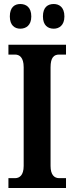

<svg xmlns="http://www.w3.org/2000/svg" viewBox="-20 -937 370 957"><path d="M248 -794C274 -794 301 -810 301 -855C301 -902 274 -917 248 -917C219 -917 194 -902 194 -855C194 -810 219 -794 248 -794ZM81 -794C109 -794 136 -810 136 -855C136 -902 109 -917 81 -917C54 -917 29 -902 29 -855C29 -810 54 -794 81 -794ZM22 0H309V-49H275C251 -49 232 -65 232 -110V-601C232 -651 249 -665 275 -665H309V-714H22V-665H55C77 -665 98 -651 98 -602V-110C98 -63 77 -49 55 -49H22Z"/></svg>

Font: Noto Serif Tamil ExtraCondensed
Style: Bold Italic
Weight: 700
Width: 2
Italic angle: -12°
Designer: Indian Type Foundry, Tom Grace, and the Monotype Design Team
Foundry: Monotype Imaging Inc.
Version: Version 2.003